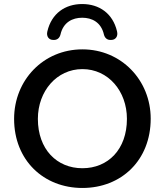

<svg xmlns="http://www.w3.org/2000/svg" viewBox="-20 -923 818 953"><path d="M389 10C582 10 728 -127 728 -334C728 -525 582 -678 389 -678C195 -678 50 -525 50 -333C50 -128 196 10 389 10ZM389 -88C262 -88 168 -182 168 -333C168 -471 262 -580 389 -580C517 -580 610 -471 610 -333C610 -181 516 -88 389 -88ZM241 -725C265 -722 276 -736 280 -751C294 -813 340 -835 388 -835C436 -835 482 -813 496 -751C500 -736 511 -722 535 -725C553 -726 567 -742 561 -767C540 -857 472 -903 388 -903C304 -903 236 -857 215 -767C209 -742 223 -726 241 -725Z"/></svg>

Font: SN Pro Medium
Style: Regular
Weight: 500
Designer: Tobias Whetton
Foundry: Supernotes
Version: Version 1.003;Glyphs 3.3 (3324)